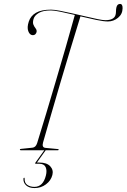

<svg xmlns="http://www.w3.org/2000/svg" viewBox="-20 -763 643 975"><path d="M198.5 -39Q191.5 -13.5 211.5 -12L274 -6Q278 -6 278 -3Q278 0 274 0H86Q81 0 81 -3Q81 -7 87 -7L144.5 -13Q161.5 -14.5 168.5 -36Q190 -104.5 214.2 -185.5Q238.5 -266.5 264 -353Q289.5 -439.5 314.2 -524.8Q339 -610 360 -687Q321.5 -696 288.5 -703Q255.5 -710 238.5 -710Q198 -710 176.8 -697.2Q155.5 -684.5 150.5 -667Q145 -648.5 149.8 -637.5Q154.5 -626.5 160.8 -618.8Q167 -611 166 -602Q165 -594.5 159.5 -589.2Q154 -584 144.5 -584.5Q130.5 -586 123.5 -605Q116.5 -624 126 -653Q135.5 -682.5 162.8 -698.2Q190 -714 239.5 -714Q255.5 -714 284 -708.5Q312.5 -703 347 -695.2Q381.5 -687.5 415 -679.5Q448.5 -671.5 475.2 -666Q502 -660.5 514.5 -660.5Q558.5 -660.5 566.5 -686.5Q569 -695 569 -706Q569 -717 571.5 -727Q576 -743 589.5 -743Q603 -743 602.5 -721Q602 -691 579.2 -672.5Q556.5 -654 527.5 -654Q506.5 -654 468.2 -662Q430 -670 388.5 -680Q364.5 -602.5 338.5 -516.5Q312.5 -430.5 287.2 -344.8Q262 -259 239.2 -180.5Q216.5 -102 198.5 -39ZM205 0H212L167.5 62.5H180.5Q217.5 62.5 235 81.2Q252.5 100 246 125.5Q238.5 154.5 213.2 173.2Q188 192 155.5 192Q128 192 113 178.5Q98 165 99 144.5Q99.5 140 102.5 139.5Q105 139 105 143.5Q104 166 118.8 176Q133.5 186 154.5 186Q198.5 186 213 128.5Q219.5 103 211.8 85.8Q204 68.5 179 68.5H162Q155.5 68.5 160.5 62Z"/></svg>

Font: Fraunces 144pt S000 Thin
Style: Italic
Weight: 100
Italic angle: -16°
Version: Version 1.000; ttfautohint (v1.8.3)